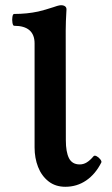

<svg xmlns="http://www.w3.org/2000/svg" viewBox="-20 -698 425 729"><path d="M111.3 -138.2V-533.2Q111.3 -566.4 91.8 -583.3Q72.3 -600.1 33.7 -600.1Q29.3 -600.1 27.3 -611.3Q25.4 -622.6 27.1 -633.8Q28.8 -645 33.7 -645Q82.5 -645 125.5 -654.3Q136.7 -656.7 153.1 -661.6Q169.4 -666.5 183.1 -670.9L196.3 -675.3Q206.5 -678.2 211.4 -678.2Q221.7 -678.2 227.3 -673.8Q232.9 -669.4 232.4 -661.1L231.9 -652.3Q231 -634.8 230.2 -617.2Q229.5 -599.6 229.5 -582L230 -165.5Q230 -121.1 241.9 -97.4Q253.9 -73.7 282.7 -73.7Q296.9 -73.7 309.3 -81.3Q321.8 -88.9 335.4 -105Q339.4 -108.9 347.2 -104.7Q355 -100.6 360.8 -93Q366.7 -85.4 364.7 -81.1Q342.3 -36.6 307.1 -12.7Q272 11.2 228 11.2Q190.4 11.2 164.1 -9.5Q137.7 -30.3 124.5 -64.2Q111.3 -98.1 111.3 -138.2Z"/></svg>

Font: Junicode Two Beta VF
Style: Regular
Weight: 400
Designer: Peter S. Baker
Foundry: Briery Creek Software
Version: Version 1.031 beta; ttfautohint (v1.8.1.43-b0c9)